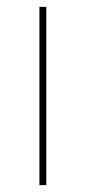

<svg xmlns="http://www.w3.org/2000/svg" viewBox="-20 -540 250 560"><path d="M95 0H115V-520H95Z"/></svg>

Font: Fixel Variable
Style: Regular
Weight: 100
Width: 3
Designer: AlfaBravo + MacPaw
Foundry: Kyrylo Tkachov, Marchela Mozhyna, Serhii Makarenko, Maria Weinstein, Zakhar Kryvoshyya
Version: Version 1.211